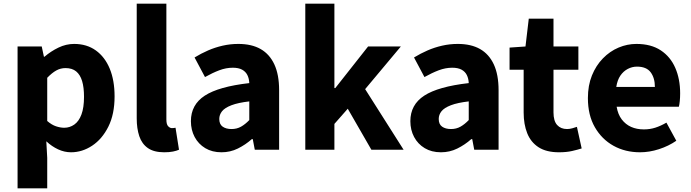

<svg xmlns="http://www.w3.org/2000/svg" viewBox="-20 -818 3778 1049"><path d="M76 211V-564H208L220 -508H223Q258 -538 299.5 -558Q341 -578 385 -578Q454 -578 503.5 -542.5Q553 -507 579.5 -443Q606 -379 606 -291Q606 -194 572 -126Q538 -58 483.5 -22Q429 14 368 14Q332 14 297.5 -2Q263 -18 233 -46L238 44V211ZM331 -120Q361 -120 386 -137.5Q411 -155 425 -192.5Q439 -230 439 -289Q439 -341 428.5 -375.5Q418 -410 396 -428Q374 -446 338 -446Q311 -446 287.5 -433Q264 -420 238 -393V-157Q262 -136 286 -128Q310 -120 331 -120Z M877 14Q821 14 788 -9Q755 -32 741 -74Q727 -116 727 -171V-798H889V-165Q889 -138 899 -128Q909 -118 919 -118Q924 -118 928 -118.5Q932 -119 939 -120L958 0Q945 6 925 10Q905 14 877 14Z M1190 14Q1139 14 1101.5 -8.5Q1064 -31 1043.5 -69.5Q1023 -108 1023 -156Q1023 -246 1099 -295.5Q1175 -345 1342 -364Q1341 -389 1331.5 -408Q1322 -427 1302.5 -437.5Q1283 -448 1252 -448Q1215 -448 1178 -434Q1141 -420 1100 -397L1043 -504Q1079 -526 1117 -542.5Q1155 -559 1196.5 -568.5Q1238 -578 1282 -578Q1355 -578 1404 -550Q1453 -522 1479 -466Q1505 -410 1505 -325V0H1372L1361 -58H1356Q1321 -27 1279.5 -6.5Q1238 14 1190 14ZM1245 -113Q1274 -113 1297 -126Q1320 -139 1342 -162V-264Q1281 -257 1244.5 -243Q1208 -229 1193 -210Q1178 -191 1178 -168Q1178 -139 1196.5 -126Q1215 -113 1245 -113Z M1648 0V-798H1807V-337H1812L1991 -564H2170L1975 -331L2185 0H2009L1880 -224L1807 -141V0Z M2389 14Q2338 14 2300.5 -8.5Q2263 -31 2242.5 -69.5Q2222 -108 2222 -156Q2222 -246 2298 -295.5Q2374 -345 2541 -364Q2540 -389 2530.5 -408Q2521 -427 2501.5 -437.5Q2482 -448 2451 -448Q2414 -448 2377 -434Q2340 -420 2299 -397L2242 -504Q2278 -526 2316 -542.5Q2354 -559 2395.5 -568.5Q2437 -578 2481 -578Q2554 -578 2603 -550Q2652 -522 2678 -466Q2704 -410 2704 -325V0H2571L2560 -58H2555Q2520 -27 2478.5 -6.5Q2437 14 2389 14ZM2444 -113Q2473 -113 2496 -126Q2519 -139 2541 -162V-264Q2480 -257 2443.5 -243Q2407 -229 2392 -210Q2377 -191 2377 -168Q2377 -139 2395.5 -126Q2414 -113 2444 -113Z M3034 14Q2965 14 2922.5 -13.5Q2880 -41 2860.5 -90Q2841 -139 2841 -203V-437H2764V-558L2851 -564L2869 -716H3004V-564H3140V-437H3004V-204Q3004 -157 3024 -135Q3044 -113 3078 -113Q3092 -113 3106.5 -117Q3121 -121 3132 -125L3158 -7Q3136 0 3105.5 7Q3075 14 3034 14Z M3477 14Q3396 14 3332 -21.5Q3268 -57 3230 -123Q3192 -189 3192 -282Q3192 -351 3214 -405.5Q3236 -460 3274 -499Q3312 -538 3359.5 -558Q3407 -578 3457 -578Q3537 -578 3590 -543Q3643 -508 3669.5 -447Q3696 -386 3696 -308Q3696 -285 3694 -265.5Q3692 -246 3689 -235H3349Q3356 -193 3377 -165.5Q3398 -138 3428.5 -124.5Q3459 -111 3498 -111Q3531 -111 3560.5 -120.5Q3590 -130 3621 -148L3675 -49Q3633 -20 3580.5 -3Q3528 14 3477 14ZM3347 -343H3558Q3558 -392 3535 -423Q3512 -454 3460 -454Q3434 -454 3410 -441.5Q3386 -429 3369.5 -405Q3353 -381 3347 -343Z"/></svg>

Font: Noto Sans HK Thin ExtraBold
Style: Regular
Weight: 800
Version: Version 2.004-H2;hotconv 1.0.118;makeotfexe 2.5.65603